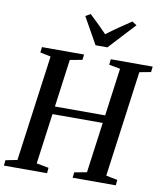

<svg xmlns="http://www.w3.org/2000/svg" viewBox="-111 -1073 986 1157"><g transform="rotate(10 382.0 -495.0)"><path d="M-7.5 0 -4 -33.5 67 -47.5 155.5 -696 90.5 -709.5 94.5 -743H352L348 -709.5L273 -696L233.5 -404H541L580.5 -696L512 -709L516 -743H772L768 -709L698.5 -696L610.5 -47.5L680.5 -33.5L677 0H413L417 -33.5L492.5 -47.5L534.5 -356.5H227L185 -47.5L259.5 -33.5L256.5 0ZM410.5 -810 319 -973 349.5 -990Q376.5 -964.5 403.5 -938.5Q430.5 -912.5 456 -885.5Q490.5 -912 528 -937.8Q565.5 -963.5 604.5 -989.5L632.5 -971.5L483 -810Z"/></g></svg>

Font: Merriweather 72pt Medium
Style: Italic
Weight: 500
Italic angle: -7.8°
Version: Version 2.101